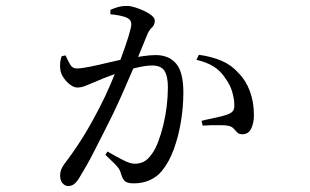

<svg xmlns="http://www.w3.org/2000/svg" viewBox="-20 -579 1040 645"><path d="M209 46Q199 46 190.5 37Q182 28 182 11Q182 0 185 -8Q188 -16 196 -28Q226 -67 254 -111Q282 -155 313 -215Q333 -253 352 -297.5Q371 -342 386.5 -383.5Q402 -425 411.5 -456Q421 -487 421 -497Q421 -504 418.5 -509Q416 -514 409 -518Q400 -523 383 -526.5Q366 -530 351 -531V-546Q362 -551 375.5 -555Q389 -559 407 -559Q419 -559 434.5 -554Q450 -549 465 -542Q480 -535 490 -526.5Q500 -518 500 -510Q500 -495 490 -486Q480 -477 474 -461Q466 -442 453.5 -411Q441 -380 425 -342.5Q409 -305 392 -266.5Q375 -228 358 -193Q343 -162 327.5 -132Q312 -102 298 -74Q284 -46 270.5 -22.5Q257 1 246 19Q236 35 227.5 40.5Q219 46 209 46ZM429 37Q406 37 398 28Q390 19 385 0Q383 -7 378.5 -13.5Q374 -20 364 -30Q354 -40 334 -59L341 -70Q372 -52 395 -40.5Q418 -29 432 -29Q450 -29 463.5 -36Q477 -43 491 -63Q502 -78 511.5 -103Q521 -128 528.5 -158.5Q536 -189 540 -221.5Q544 -254 544 -286Q544 -323 532.5 -341Q521 -359 491 -359Q467 -359 430.5 -349.5Q394 -340 358.5 -327.5Q323 -315 302 -305Q279 -296 266.5 -290.5Q254 -285 239 -285Q229 -285 216.5 -294Q204 -303 194.5 -316.5Q185 -330 183 -343Q181 -354 182 -366.5Q183 -379 187 -390L200 -393Q208 -376 215.5 -362.5Q223 -349 238 -349Q253 -349 282.5 -355Q312 -361 347 -369.5Q382 -378 413 -383Q431 -386 457.5 -390Q484 -394 503 -394Q547 -394 571.5 -365.5Q596 -337 596 -268Q596 -221 588 -171.5Q580 -122 564 -78Q548 -34 524 -5Q508 15 483.5 26Q459 37 429 37ZM795 -128Q783 -128 777.5 -133.5Q772 -139 766 -146Q760 -153 749 -156Q741 -158 725 -158.5Q709 -159 691.5 -158.5Q674 -158 661 -157L657 -173Q672 -177 689.5 -180.5Q707 -184 723 -188Q739 -192 748 -196Q760 -201 764 -208.5Q768 -216 767 -230Q767 -245 760.5 -269Q754 -293 737 -316Q722 -340 698.5 -355Q675 -370 640 -378L648 -395Q691 -389 724 -375Q757 -361 781 -334Q806 -309 819.5 -272.5Q833 -236 833 -192Q833 -165 823.5 -146.5Q814 -128 795 -128Z"/></svg>

Font: Noto Serif KR
Style: Regular
Weight: 400
Designer: Ryoko NISHIZUKA  (kana & ideographs); Frank Grießhammer (Latin, Greek & Cyrillic); Wenlong ZHANG  (bopomofo); Sandoll Co
Foundry: Adobe
Version: Version 2.003-H1;hotconv 1.1.1;makeotfexe 2.6.0